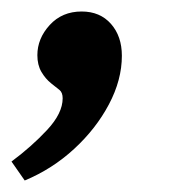

<svg xmlns="http://www.w3.org/2000/svg" viewBox="-45 -151 296 334"><path d="M-2 163 -25 130Q10 104 37 75Q64 46 64 20Q64 10 58.5 5.5Q53 1 44 -6Q34 -14 27 -26Q20 -38 20 -55Q20 -84 41.5 -107.5Q63 -131 97 -131Q129 -131 148 -109.5Q167 -88 167 -54Q167 -12 144.5 30.5Q122 73 84 108Q46 143 -2 163Z"/></svg>

Font: Yrsa
Style: Bold Italic
Weight: 700
Italic angle: -7.10001°
Version: Version 2.004